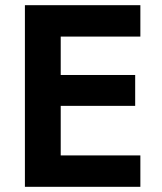

<svg xmlns="http://www.w3.org/2000/svg" viewBox="-20 -720 626 740"><path d="M76 -700H521V-579H214V-431H501V-312H214V-121H521V0H76Z"/></svg>

Font: Von Semi
Style: Regular
Weight: 600
Version: Version 4.000; ttfautohint (v1.8.4.7-5d5b)